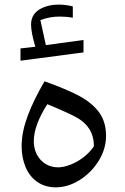

<svg xmlns="http://www.w3.org/2000/svg" viewBox="-20 -762 538 824"><path d="M218.8 42C253.9 42 288.1 31.7 321.8 10.7C355.5 -10.7 382.8 -38.1 403.8 -72.3C424.8 -106.4 435.1 -142.1 435.1 -179.2C435.1 -218.8 425.3 -252 405.8 -279.3C386.2 -306.2 357.9 -329.6 321.3 -349.6C284.2 -369.6 233.9 -390.6 170.9 -413.1C111.8 -309.6 72.8 -220.2 72.8 -134.8C72.8 -101.6 78.6 -71.8 89.8 -44.9C112.8 9.3 158.2 42 218.8 42ZM382.8 -133.8C344.7 -78.1 276.9 -43.9 228.5 -43.9C168.5 -43.9 125 -92.3 125 -155.8C125 -201.2 144.5 -254.4 183.1 -314.9C191.9 -311 205.1 -305.7 222.7 -298.3C260.7 -282.2 290.5 -268.1 311.5 -256.3C353.5 -232.4 382.8 -194.3 382.8 -135.7V-133.8ZM176.8 -568.4 153.3 -675.8C180.2 -686 208 -690.9 235.8 -690.9C253.9 -690.9 272.9 -689.5 292.5 -686V-734.4C272.5 -739.7 252.4 -742.2 232.9 -742.2C199.2 -742.2 170.9 -734.9 147.9 -720.7C125 -706.1 113.3 -684.6 113.3 -656.2C113.3 -634.3 120.1 -598.6 131.8 -561.5L67.9 -554.2V-501.5L338.4 -537.1V-590.3Z"/></svg>

Font: SG Kara Light
Style: Regular
Weight: 400
Designer: Damoon Khanjanzadeh
Version: Version 1.000